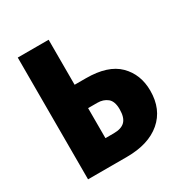

<svg xmlns="http://www.w3.org/2000/svg" viewBox="-165 -844 935 975"><g transform="rotate(-30 302.0 -357.0)"><path d="M73 0V-714H254V-450H320Q449 -450 510.5 -389Q572 -328 572 -232Q572 -123 500 -61.5Q428 0 301 0ZM254 -137H303Q348 -137 369 -158.5Q390 -180 390 -228Q390 -275 366.5 -294Q343 -313 308 -313H254Z"/></g></svg>

Font: Noto Sans Disp ExtBd
Style: Regular
Weight: 800
Designer: Monotype Design Team
Foundry: Monotype Imaging Inc.
Version: Version 2.000;GOOG;noto-source:20170915:90ef993387c0; ttfaut